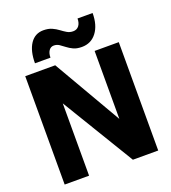

<svg xmlns="http://www.w3.org/2000/svg" viewBox="-153 -971 962 1083"><g transform="rotate(-20 328.5 -429.5)"><path d="M232 -859Q262 -859 283 -849.5Q304 -840 320.5 -827.5Q337 -815 353 -805.5Q369 -796 389.5 -796Q411.5 -796 424 -812Q436.5 -828 436.5 -855.5H527Q527 -782.5 494 -739.2Q461 -696 405.5 -696Q375.5 -696 355.2 -705.5Q335 -715 319.5 -727.2Q304 -739.5 289.8 -748.8Q275.5 -758 258 -758Q239.5 -758 228.5 -742.2Q217.5 -726.5 217.5 -700H124.5Q124.5 -774.5 153 -816.8Q181.5 -859 232 -859ZM464.5 -650.5H609.5V0H457.5L194.5 -434V0H48V-650.5H228L464.5 -242.5Z"/></g></svg>

Font: Overused Grotesk
Style: Bold
Weight: 710
Version: Version 0.004